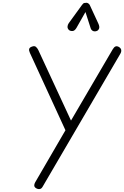

<svg xmlns="http://www.w3.org/2000/svg" viewBox="-20 -1328 871 1348"><path d="M205 -1001Q222.5 -1007.5 232.5 -998.8Q242.5 -990 249 -976.5L478.5 -481.5L771.5 -982Q781 -998 791 -1001.8Q801 -1005.5 813.5 -999Q828 -991 830.8 -978.2Q833.5 -965.5 824.5 -950L278 -15Q272.5 -5.5 264.2 -2.2Q256 1 247 -1Q238 -3 230.5 -8.5Q221 -15.5 220.5 -25.5Q220 -35.5 227 -48L439.5 -413.5L190 -956.5Q182 -973.5 185 -984.5Q188 -995.5 205 -1001ZM658 -1110Q643 -1105 631.5 -1111.2Q620 -1117.5 616 -1131.5L580 -1243.5L517 -1132.5Q504.5 -1111 489.2 -1110.2Q474 -1109.5 464.5 -1117Q453.5 -1127.5 454 -1140.5Q454.5 -1153.5 462.5 -1165L555.5 -1293Q564 -1305.5 572.2 -1307Q580.5 -1308.5 588 -1308.5Q592.5 -1308.5 600 -1304Q607.5 -1299.5 611 -1291L670.5 -1162.5Q681 -1139.5 675.2 -1126.5Q669.5 -1113.5 658 -1110Z"/></svg>

Font: Edu SA Hand Cursive
Style: Regular
Weight: 400
Designer: Tina and Corey Anderson, Eben Sorkin, Mirko Velimirovic
Foundry: Google for Education
Version: Version 2.000